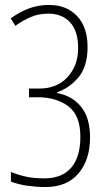

<svg xmlns="http://www.w3.org/2000/svg" viewBox="-20 -744 445 774"><path d="M163 10Q129 10 92 5Q55 0 24 -12V-51Q53 -39 84 -32Q115 -25 159 -25Q230 -25 267 -68Q304 -111 304 -193Q304 -279 255.5 -315.5Q207 -352 132 -352H97V-387H138Q210 -387 252.5 -433.5Q295 -480 295 -550Q295 -619 262.5 -654Q230 -689 175 -689Q135 -689 103 -675Q71 -661 42 -640L23 -670Q61 -697 98 -710.5Q135 -724 178 -724Q248 -724 290.5 -679.5Q333 -635 333 -555Q333 -476 296.5 -432.5Q260 -389 210 -372V-369Q271 -358 307 -313.5Q343 -269 343 -190Q343 -100 296.5 -45Q250 10 163 10Z"/></svg>

Font: Noto Sans Tamil ExtraCondensed ExtraLight
Style: Regular
Weight: 200
Width: 2
Designer: Jelle Bosma - Monotype Design Team
Foundry: Monotype Imaging Inc.
Version: Version 2.004; ttfautohint (v1.8.4.7-5d5b)